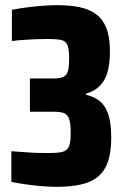

<svg xmlns="http://www.w3.org/2000/svg" viewBox="-20 -716 484 744"><path d="M199 8Q175 8 143.5 5.5Q112 3 81 -1.5Q50 -6 24 -11V-130Q54 -128 79.5 -126Q105 -124 127.5 -123.5Q150 -123 169 -123Q204 -123 222 -127.5Q240 -132 247 -148Q254 -164 254 -199Q254 -233 249 -251.5Q244 -270 230.5 -276.5Q217 -283 188 -283H96V-412H188Q214 -412 226.5 -418.5Q239 -425 243.5 -442Q248 -459 248 -491Q248 -525 241.5 -541Q235 -557 217 -561Q199 -565 163 -565Q141 -565 118 -564Q95 -563 72 -561.5Q49 -560 26 -557V-678Q51 -683 81.5 -687Q112 -691 143.5 -693.5Q175 -696 200 -696Q251 -696 289 -688Q327 -680 353 -660.5Q379 -641 392.5 -606.5Q406 -572 406 -517Q406 -443 383 -404.5Q360 -366 313 -353V-349Q347 -341 368.5 -322.5Q390 -304 400.5 -270Q411 -236 411 -182Q411 -128 399 -91.5Q387 -55 361.5 -33Q336 -11 295.5 -1.5Q255 8 199 8Z"/></svg>

Font: Saira Condensed ExtraBold
Style: Regular
Weight: 800
Width: 3
Designer: Hector Gatti with collaboration of the Omnibus-Type team
Foundry: Omnibus-Type
Version: Version 1.101